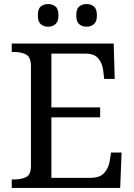

<svg xmlns="http://www.w3.org/2000/svg" viewBox="-20 -929 663 949"><path d="M38 0V-42H51Q84 -42 108.5 -53.5Q133 -65 133 -109V-600Q133 -647 109 -659.5Q85 -672 51 -672H38V-714H542L547 -539H495L490 -582Q486 -615 466.5 -639.5Q447 -664 402 -664H234V-398H475V-349H234V-50H427Q474 -50 495.5 -74.5Q517 -99 522 -132L529 -175H581L574 0ZM408 -797Q386 -797 371.5 -809.5Q357 -822 357 -853Q357 -885 371.5 -897Q386 -909 408 -909Q429 -909 444 -897Q459 -885 459 -853Q459 -822 444 -809.5Q429 -797 408 -797ZM218 -797Q196 -797 181.5 -809.5Q167 -822 167 -853Q167 -885 181.5 -897Q196 -909 218 -909Q239 -909 254 -897Q269 -885 269 -853Q269 -822 254 -809.5Q239 -797 218 -797Z"/></svg>

Font: Noto Serif Oriya
Style: Regular
Weight: 400
Designer: David Williams
Foundry: Google LLC, David Williams
Version: Version 1.051; ttfautohint (v1.8.4.7-5d5b)